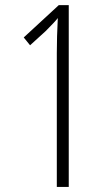

<svg xmlns="http://www.w3.org/2000/svg" viewBox="-20 -734 440 754"><path d="M250 0H203.1V-524.9Q203.1 -588.9 207 -663.1Q196.8 -649.4 159.2 -611.8L98.1 -556.2L73.2 -586.9L210.9 -713.9H250Z"/></svg>

Font: TypoPRO Open Sans Condensed
Style: Regular
Weight: 300
Width: 3
Foundry: Ascender Corporation
Version: Version 1.10